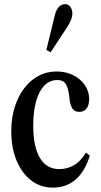

<svg xmlns="http://www.w3.org/2000/svg" viewBox="-20 -870 472 901"><path d="M227 10.5Q170.5 10.5 126.8 -23Q83 -56.5 58 -116Q33 -175.5 33 -253Q33 -334.5 60.5 -398.2Q88 -462 136 -498.2Q184 -534.5 246 -534.5Q289.5 -534.5 324 -517Q358.5 -499.5 378.5 -470Q398.5 -440.5 398.5 -405Q398.5 -377 386.2 -361Q374 -345 353 -345Q329 -345 318.8 -362.2Q308.5 -379.5 306 -409Q301.5 -454.5 289.5 -474.5Q277.5 -494.5 249 -494.5Q195.5 -494.5 165.8 -436.8Q136 -379 136 -280.5Q136 -181.5 167.2 -129Q198.5 -76.5 257.5 -76.5Q296.5 -76.5 327.5 -94.8Q358.5 -113 383.5 -154L401.5 -139.5Q354.5 10.5 227 10.5ZM217.5 -624.5 197.5 -635.5 236.5 -795.5Q242.5 -821.5 254.8 -836Q267 -850.5 286.5 -850.5Q300.5 -850.5 310 -838Q319.5 -825.5 319.5 -806.5Q319.5 -779.5 294.5 -741.5Z"/></svg>

Font: Libre Caslon Condensed Medium
Style: Regular
Weight: 500
Designer: Pablo Impallari, Rodrigo Fuenzalida, Katja Schimmel, Ertekin Erdin
Foundry: Pablo Impallari, Rodrigo Fuenzalida
Version: Version 2.000; ttfautohint (v1.8.4.7-5d5b);gftools[0.9.33]